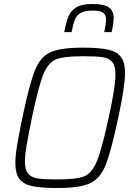

<svg xmlns="http://www.w3.org/2000/svg" viewBox="-20 -935 670 963"><path d="M57 -117Q57 -152 65.5 -204Q74 -256 92 -344Q128 -515 155 -582Q182 -649 232 -672.5Q282 -696 396 -696Q478 -696 522.5 -686Q567 -676 587 -649Q607 -622 607 -569Q607 -502 573 -344Q537 -175 510 -107.5Q483 -40 432 -16Q381 8 268 8Q185 8 141 -1.5Q97 -11 77 -38Q57 -65 57 -117ZM525 -344Q543 -427 551 -478Q559 -529 559 -561Q559 -604 543.5 -623.5Q528 -643 496 -648Q464 -653 398 -653Q301 -653 261.5 -637.5Q222 -622 197.5 -562Q173 -502 140 -344Q122 -256 113.5 -206.5Q105 -157 105 -126Q105 -83 121 -64Q137 -45 168.5 -40Q200 -35 267 -35Q363 -35 402 -50.5Q441 -66 466 -126.5Q491 -187 525 -344ZM550 -846Q550 -819 540 -774H503Q512 -819 512 -836Q512 -860 497.5 -871Q483 -882 445 -882Q406 -882 385.5 -870.5Q365 -859 356 -837.5Q347 -816 339 -774H302Q312 -825 323.5 -853Q335 -881 362.5 -898Q390 -915 443 -915Q503 -915 526.5 -897.5Q550 -880 550 -846Z"/></svg>

Font: Saira Semi Condensed ExtraLight
Style: Italic
Weight: 200
Width: 4
Italic angle: -12°
Designer: Hector Gatti with collaboration of the Omnibus-Type team
Foundry: Omnibus-Type
Version: Version 1.001; ttfautohint (v1.8)